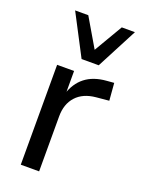

<svg xmlns="http://www.w3.org/2000/svg" viewBox="-146 -838 671 905"><g transform="rotate(20 189.5 -385.5)"><path d="M77 0V-501H162V-382H157Q175 -441 216 -473Q257 -505 322 -510L359 -513L366 -426L302 -420Q238 -414 203.5 -376Q169 -338 169 -276V0ZM176 -566 69 -771H135L219 -628L303 -771H369L262 -566Z"/></g></svg>

Font: Nunitoga
Style: Medium
Weight: 500
Designer: Vernon Adams
Foundry: Vernon Adams
Version: Version 1.0